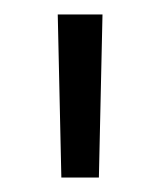

<svg xmlns="http://www.w3.org/2000/svg" viewBox="-20 -736 222 266"><path d="M60 -716H122L117 -490H65Z"/></svg>

Font: Oak Sans Light
Style: Regular
Weight: 400
Designer: Erik Kennedy, Walven
Foundry: Erik Kennedy, Walven
Version: Version 1.100;Glyphs 3.1.2 (3151)